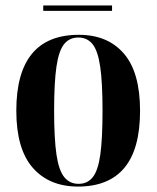

<svg xmlns="http://www.w3.org/2000/svg" viewBox="-20 -676 576 706"><path d="M267 10Q161 10 100.5 -59Q40 -128 40 -269Q40 -548 270 -548Q376 -548 435.5 -479Q495 -410 495 -269Q495 -128 437.5 -59Q380 10 267 10ZM269 0Q302 0 321.5 -25Q341 -50 349 -108.5Q357 -167 357 -269Q357 -372 348.5 -430.5Q340 -489 320.5 -513.5Q301 -538 268 -538Q235 -538 215.5 -513.5Q196 -489 187.5 -430.5Q179 -372 179 -269Q179 -167 187.5 -108.5Q196 -50 216 -25Q236 0 269 0ZM139 -636V-656H392V-636Z"/></svg>

Font: Noto Serif Display Condensed
Style: Bold
Weight: 700
Width: 3
Designer: Monotype Design Team
Foundry: Monotype Imaging Inc.
Version: Version 2.009